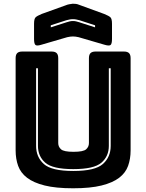

<svg xmlns="http://www.w3.org/2000/svg" viewBox="-20 -997 786 1032"><path d="M682 -189Q682 -143 668.5 -105.5Q655 -68 620.5 -41.5Q586 -15 526 0Q466 15 373 15Q280 15 220 0Q160 -15 125.5 -41.5Q91 -68 77.5 -105.5Q64 -143 64 -189V-684Q64 -703 72.5 -711.5Q81 -720 100 -720H257Q276 -720 284.5 -711.5Q293 -703 293 -684V-228Q293 -208 308 -194.5Q323 -181 375 -181Q428 -181 443 -194.5Q458 -208 458 -228V-684Q458 -703 466.5 -711.5Q475 -720 494 -720H646Q665 -720 673.5 -711.5Q682 -703 682 -684ZM174 -630V-213Q174 -153 215.5 -115.5Q257 -78 374 -78Q491 -78 533 -115.5Q575 -153 575 -213V-630H565V-213Q565 -157 525 -122.5Q485 -88 374 -88Q263 -88 223.5 -122.5Q184 -157 184 -213V-630ZM341 -797 204 -757Q179 -749 171 -755Q163 -761 163 -788V-869Q163 -896 171.5 -904Q180 -912 204 -922L332 -968Q341 -972 351.5 -974Q362 -976 371 -977Q380 -977 388 -976Q396 -975 403 -972L540 -922Q565 -912 573.5 -904Q582 -896 582 -869V-788Q582 -761 574 -755Q566 -749 540 -757L403 -797Q386 -801 372 -801Q358 -801 341 -797ZM491 -850V-861L408 -888Q399 -890 391 -892Q383 -894 372 -894Q361 -894 353 -892Q345 -890 336 -888L253 -861V-850L340 -878Q347 -880 354.5 -882Q362 -884 372 -884Q382 -884 389.5 -882Q397 -880 404 -878Z"/></svg>

Font: Bungee Inline
Style: Regular
Weight: 400
Designer: David Jonathan Ross
Foundry: David Jonathan Ross
Version: Version 1.001;PS 1.0;hotconv 1.0.72;makeotf.lib2.5.5900